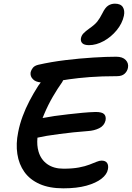

<svg xmlns="http://www.w3.org/2000/svg" viewBox="-20 -1019 718 1046"><path d="M325 7Q249 7 196 -16.5Q143 -40 113 -82Q83 -124 74.5 -180Q66 -236 79 -299Q87 -341 103 -384.5Q119 -428 141 -470Q163 -512 188 -551Q195 -561 202 -570Q173 -573 160 -587Q143 -603 147 -626Q150 -638 159 -649.5Q168 -661 188 -666Q258 -682 336.5 -691.5Q415 -701 487.5 -705.5Q560 -710 613 -710Q648 -710 665 -692Q682 -674 677 -649Q673 -630 658.5 -617Q644 -604 617 -604Q533 -604 468.5 -599Q404 -594 356 -587Q339 -585 324 -582Q322 -577 319 -572Q294 -537 268 -492.5Q242 -448 221 -398Q216 -387 212 -376Q243 -381 277 -387Q314 -392 352.5 -396.5Q391 -401 429 -404.5Q467 -408 501 -409Q536 -409 547.5 -397Q559 -385 555 -363Q548 -334 520.5 -320.5Q493 -307 459 -305Q419 -302 380 -298Q341 -294 304 -289Q267 -284 235 -279Q207 -274 184 -269Q180 -227 190 -193Q203 -149 238 -124.5Q273 -100 326 -100Q375 -100 409.5 -106.5Q444 -113 467 -122Q490 -131 506 -137.5Q522 -144 533 -144Q555 -144 563.5 -131Q572 -118 568 -97Q563 -69 533 -45.5Q503 -22 451 -7.5Q399 7 325 7ZM465 -773Q439 -773 428.5 -783.5Q418 -794 421 -811Q424 -826 435 -837.5Q446 -849 467 -864Q496 -884 510 -901.5Q524 -919 538 -947Q553 -978 569.5 -988.5Q586 -999 606 -999Q637 -999 649 -980.5Q661 -962 655 -933Q646 -891 615.5 -854Q585 -817 544.5 -795Q504 -773 465 -773Z"/></svg>

Font: Shantell Sans Light Medium
Style: Italic
Weight: 500
Italic angle: -11°
Version: Version 1.011;[c5ecc13dd]